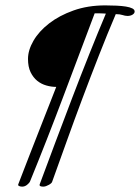

<svg xmlns="http://www.w3.org/2000/svg" viewBox="-20 -676 525 720"><path d="M175.8 4.9Q175.3 7.8 171.9 11Q168.5 14.2 163.3 17.1Q158.2 20 152.6 22Q147 23.9 142.1 23.9Q135.7 23.9 131.6 22.2Q127.4 20.5 128.9 15.1Q157.2 -61 188.2 -143.8Q219.2 -226.6 251 -309.6Q282.7 -392.6 314.7 -472.9Q346.7 -553.2 377 -625Q368.2 -625.5 362.5 -625.7Q356.9 -626 352.5 -626Q348.1 -626 344.2 -626Q340.3 -626 335 -626Q275.9 -469.7 216.1 -310.5Q156.2 -151.4 92.8 3.9Q89.8 10.7 81.3 17.3Q72.8 23.9 63 23.9Q57.1 23.9 51.8 21.7Q46.4 19.5 48.8 14.2Q58.6 -11.2 70.3 -41.5Q82 -71.8 94.7 -104.5Q107.4 -137.2 120.6 -170.7Q133.8 -204.1 146.2 -236.1Q158.7 -268.1 170.2 -297.1Q181.6 -326.2 190.9 -350.1Q172.4 -350.1 153.6 -355.5Q134.8 -360.8 119.6 -373Q104.5 -385.3 94.7 -405.3Q85 -425.3 85 -455.1Q85 -487.8 105.5 -523.2Q126 -558.6 164.1 -588.1Q202.1 -617.7 255.6 -636.7Q309.1 -655.8 375 -655.8Q397 -655.8 417 -654.8Q437 -653.8 452.1 -651.4Q467.3 -648.9 476.1 -644.5Q484.9 -640.1 484.9 -632.8Q484.9 -626 477.1 -621.1Q469.2 -616.2 458 -616.2Q453.1 -616.2 448.7 -617.2Q444.3 -618.2 439.5 -619.6Q434.6 -621.1 428.5 -622.1Q422.4 -623 414.1 -623Q382.3 -548.3 350.6 -467.3Q318.8 -386.2 288.3 -304.9Q257.8 -223.6 229.5 -144.5Q201.2 -65.4 175.8 4.9Z"/></svg>

Font: Mervale Script
Style: Regular
Weight: 400
Designer: Astigmatic (AOETI)
Foundry: Astigmatic (AOETI)
Version: Version 1.000